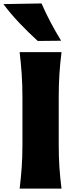

<svg xmlns="http://www.w3.org/2000/svg" viewBox="-52 -1119 458 1139"><path d="M64.5 0Q72.3 -64.9 76.7 -125.7Q81.1 -186.5 81.1 -263.2V-538.6Q81.1 -617.7 76.7 -680.4Q72.3 -743.2 64.5 -809.6H313Q304.7 -743.2 300.5 -680.4Q296.4 -617.7 296.4 -538.6V-263.2Q296.4 -186.5 300.5 -125.7Q304.7 -64.9 313 0ZM171.9 -876Q114.7 -928.2 62.7 -982.9Q10.7 -1037.6 -31.7 -1094.7L194.3 -1098.6Q218.8 -1042.5 247.8 -987.5Q276.9 -932.6 310.5 -877.4Z"/></svg>

Font: Pinar-DS2-FD ExtraBold
Style: Regular
Weight: 800
Designer: Amin Abedi
Version: Version 3.000